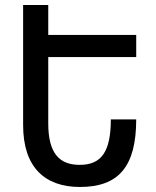

<svg xmlns="http://www.w3.org/2000/svg" viewBox="-20 -734 620 764"><path d="M72 -714V-236C72 -70 157 10 298 10C452 10 522 -71 522 -259H421C421 -128 382 -78 297 -78C217 -78 172 -123 172 -243V-507H522V-595H172V-714Z"/></svg>

Font: Noto Sans Armenian Condensed Medium
Style: Regular
Weight: 500
Width: 3
Designer: Monotype Design Team
Foundry: Monotype Imaging Inc.
Version: Version 2.008